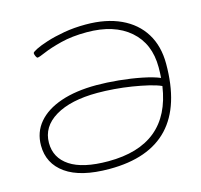

<svg xmlns="http://www.w3.org/2000/svg" viewBox="-104 -819 987 942"><g transform="rotate(-15 390.0 -348.5)"><path d="M340 9Q194 9 119 -44Q44 -97 44 -189Q44 -256 85 -304.5Q126 -353 202 -379Q278 -405 383 -405Q435 -405 496 -399Q557 -393 611.5 -382Q666 -371 699 -357Q701 -383 701 -411Q701 -531 622 -599.5Q543 -668 404 -668Q329 -668 272 -653.5Q215 -639 181.5 -624.5Q148 -610 140 -610Q136 -610 131.5 -619.5Q127 -629 127 -636Q127 -641 148.5 -652Q170 -663 209 -675.5Q248 -688 299 -697Q350 -706 409 -706Q512 -706 586.5 -671.5Q661 -637 701 -572.5Q741 -508 741 -418Q741 9 340 9ZM85 -191Q85 -115 150 -72Q215 -29 344 -29Q653 -29 695 -317Q671 -328 633 -337Q595 -346 551 -353Q507 -360 462 -363.5Q417 -367 378 -367Q242 -367 163.5 -320Q85 -273 85 -191Z"/></g></svg>

Font: Asap Expanded Expanded Thin
Style: Italic
Weight: 100
Width: 7
Italic angle: -6°
Designer: Pablo Cosgaya
Foundry: Omnibus-Type
Version: Version 3.001; ttfautohint (v1.8.4.7-5d5b)